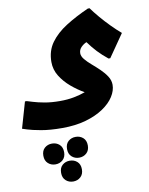

<svg xmlns="http://www.w3.org/2000/svg" viewBox="-161 -591 1017 1309"><g transform="rotate(-10 348.0 64.0)"><path d="M228 264Q143 264 82 253Q21 242 -11.5 231.5Q-44 221 -44 221L8 41H20Q31 44 61.5 53.5Q92 63 138.5 71.5Q185 80 245 80Q297 80 341 71.5Q385 63 420 50Q374 24 331 -12.5Q288 -49 260 -94Q232 -139 232 -192Q232 -269 272.5 -325Q313 -381 382.5 -425Q452 -469 540 -508H552Q574 -477 606 -439.5Q638 -402 673 -366.5Q708 -331 740 -304L632 -148H620Q579 -181 549.5 -212.5Q520 -244 491 -284Q471 -276 453.5 -258.5Q436 -241 436 -216Q436 -196 454 -174Q472 -152 499 -129Q526 -106 553 -80Q580 -54 598 -26Q616 2 616 33Q616 73 590 114Q564 155 513.5 189Q463 223 391.5 243.5Q320 264 228 264ZM234 411Q234 376 255 357.5Q276 339 306 339Q336 339 357 357.5Q378 376 378 411Q378 445 357 464Q336 483 306 483Q276 483 255 464Q234 445 234 411ZM67 428Q67 393 88 374.5Q109 356 139 356Q169 356 190 374.5Q211 393 211 428Q211 462 190 481Q169 500 139 500Q109 500 88 481Q67 462 67 428ZM166 564Q166 529 187 510.5Q208 492 238 492Q268 492 289 510.5Q310 529 310 564Q310 598 289 617Q268 636 238 636Q208 636 187 617Q166 598 166 564Z"/></g></svg>

Font: Kufam Black
Style: Italic
Weight: 900
Italic angle: -11°
Designer: Artur Schmal
Foundry: Original Type
Version: Version 1.301; ttfautohint (v1.8.3)